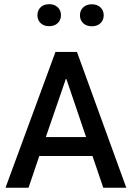

<svg xmlns="http://www.w3.org/2000/svg" viewBox="-20 -884 639 904"><path d="M466.3 0 415.5 -149.4H165L114.3 0H5.9L241.2 -639.6H342.3L574.7 0ZM290 -512.2 195.8 -238.8H385.3L292.5 -512.2ZM468.3 -812Q468.3 -789.6 453.1 -774.9Q438 -760.3 412.4 -760.3Q386.7 -760.3 371.6 -774.9Q356.4 -789.6 356.4 -812Q356.4 -834.5 371.6 -849.1Q386.7 -863.8 412.4 -863.8Q438 -863.8 453.1 -849.1Q468.3 -834.5 468.3 -812ZM252 -775.4Q236.8 -760.7 211.4 -760.7Q186 -760.7 171.1 -775.4Q156.2 -790 156.2 -812.5Q156.2 -835 171.1 -849.6Q186 -864.3 211.4 -864.3Q236.8 -864.3 252 -849.6Q267.1 -835 267.1 -812.5Q267.1 -790 252 -775.4Z"/></svg>

Font: Yantramanav Medium
Style: Regular
Weight: 500
Version: Version 1.001;PS 1.0;hotconv 1.0.72;makeotf.lib2.5.5900; ttf